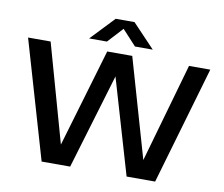

<svg xmlns="http://www.w3.org/2000/svg" viewBox="-96 -1067 1381 1186"><g transform="rotate(10 594.0 -474.0)"><path d="M238 0 22.5 -740H164L337 -124L519 -740H676L855 -118.5L1032 -740H1165.5L950 0H771L596 -597L417 0ZM395 -800 535.5 -948H653.5L794 -800H682.5L594.5 -895.5L506.5 -800Z"/></g></svg>

Font: Encode Sans SemiExpanded SemiExpanded SemiBold
Style: Regular
Weight: 600
Width: 6
Designer: Multiple Designers
Foundry: Impallari Type
Version: Version 3.000; ttfautohint (v1.8.3) -l 8 -r 50 -G 200 -x 14 